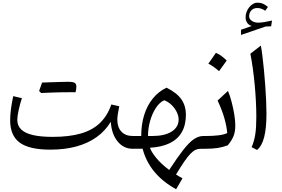

<svg xmlns="http://www.w3.org/2000/svg" viewBox="-20 -1084 2058 1399"><path d="M787.3 -196.7Q792.7 -108 836.5 -54Q880.3 0 946.9 0H947.3V-93.1H946.9Q894.9 -93.1 864.9 -124.7Q835 -156.2 835 -210.8Q835 -228 838.3 -251.5Q841.6 -275.1 848.9 -309.8L791.3 -322.8Q762.6 -240.2 708.3 -187.9Q654.1 -135.7 569.3 -111.2Q484.5 -86.7 363.4 -86.7Q276.2 -86.7 219.2 -100.1Q162.1 -113.5 134.1 -141Q106 -168.4 106 -210.4Q106 -235.4 115.6 -280.2Q125.1 -325 139.5 -368.7L76.3 -383.5Q54 -278.9 54 -207.7Q54 -95.9 123.8 -44.7Q193.6 6.4 346.4 6.4Q450.4 6.4 535.2 -16.4Q620 -39.3 683.5 -84.7Q747.1 -130.1 787.3 -196.7ZM479.6 -412Q495 -412 504.9 -412Q514.8 -411.9 520.8 -411.9Q526.8 -411.9 530.4 -411.9Q533.5 -422.2 534.9 -433.4Q536.3 -444.7 536.3 -453Q536.3 -473.2 524 -480.6Q511.7 -487.9 476.2 -487.9Q440.8 -477.3 405.4 -466Q370 -454.8 334.9 -443.5Q299.8 -432.3 265 -420.8Q269 -417.2 272.7 -413.5Q276.4 -409.8 280.2 -406.3Q311.7 -407.8 346.1 -409.2Q380.5 -410.6 414.6 -411.3Q448.6 -412 479.6 -412ZM280.2 -406.3Q313.1 -419.6 345.7 -432.9Q378.4 -446.1 411.1 -460.1Q443.7 -474 476.2 -487.9Q466.1 -487.9 445.6 -487.5Q425 -487.1 398.4 -486.1Q371.8 -485.2 342.7 -484.4Q313.6 -483.6 286.6 -482.3Q281.1 -467.2 275.8 -452.1Q270.5 -436.9 265 -420.8Q269 -417.2 272.7 -413.5Q276.4 -409.8 280.2 -406.3Z M1176.9 -353.5Q1206.1 -342.4 1229.7 -319.6Q1253.3 -296.7 1267.4 -268.6Q1281.6 -240.4 1281.6 -213.1Q1281.6 -158 1231.1 -125.6Q1180.7 -93.1 1090.7 -93.1H1058.3Q1058.6 -149.9 1074.3 -204.5Q1090 -259.1 1116.9 -299.4Q1143.9 -339.7 1176.9 -353.5ZM1193.4 -445.1Q1134.9 -417.2 1093.6 -366.3Q1052.2 -315.5 1030.6 -246.2Q1008.9 -176.8 1009.1 -93.1H947.3Q939.2 -93.1 935.2 -85.4Q931.2 -77.7 931.2 -60.6V-32.5Q931.2 -15.4 935.2 -7.7Q939.2 0 947.3 0Q967.1 0 984 -0.1Q1000.9 -0.2 1019.1 -0.3Q1044.1 94.4 1104.7 167.4Q1165.2 240.5 1263.3 294.9L1309.8 215.1Q1297 208.5 1284.1 201Q1271.3 193.6 1262.6 187.5Q1297.1 130.6 1322.1 94.1Q1347.2 57.5 1367.1 36.9Q1387 16.2 1404.5 8.1Q1422 0 1441.6 0H1462.5V-93.1H1462Q1425.5 -93.1 1390.8 -68.6Q1356.1 -44.2 1314 10Q1271.9 64.2 1212.6 154.4Q1152.8 109.2 1117.5 65.6Q1082.1 22.1 1072.8 -7.6Q1157.7 -12.3 1216.1 -40.5Q1274.4 -68.7 1304.5 -120.8Q1334.6 -172.9 1334.6 -249.4Q1334.6 -312.2 1302 -359.7Q1269.3 -407.3 1193.4 -445.1Z M1553.1 -699Q1539.2 -678.6 1525.8 -659.3Q1512.5 -640.1 1498.2 -620.3Q1519.1 -609 1538.9 -595.2Q1558.6 -581.4 1575.9 -565.4Q1590.6 -585.2 1604.4 -604.6Q1618.2 -624 1631.8 -643.1Q1610.5 -664.2 1591 -678Q1571.5 -691.8 1553.1 -699ZM1462.4 0H1475.1Q1526.8 0 1564.4 -5.5Q1602.1 -11.1 1639.8 -25.2Q1669.8 -62 1682.1 -93.5Q1694.5 -124.9 1694.5 -169.9Q1694.5 -203.9 1687.1 -249.9Q1679.7 -296 1667.5 -342Q1655.4 -388.1 1641.2 -421.7L1565.5 -351.3Q1598.1 -282 1614.9 -222.7Q1631.7 -163.4 1635.7 -114.7Q1613.4 -102.9 1571.8 -98Q1530.1 -93.1 1483.6 -93.1H1462.4Q1454.3 -93.1 1450.3 -85.4Q1446.3 -77.7 1446.3 -60.6V-32.5Q1446.3 -15.4 1450.3 -7.7Q1454.3 0 1462.4 0Z M1880.7 -752 1804.3 -692.5Q1813.7 -645.3 1821.8 -587.8Q1829.8 -530.3 1835.7 -468.5Q1841.5 -406.7 1844.6 -346.2Q1847.7 -285.7 1847.7 -231.8Q1847.7 -153.9 1839.9 -104.2Q1832.1 -54.5 1813.3 -11.6L1852.9 8.6Q1888 -19.4 1904.8 -84.4Q1921.6 -149.3 1921.6 -255.9Q1921.6 -297.6 1919.2 -350.7Q1916.7 -403.9 1912.7 -461.3Q1908.6 -518.8 1903.3 -573.8Q1897.9 -628.7 1892.2 -675.2Q1886.5 -721.6 1880.7 -752ZM1795.3 -965.9Q1795.3 -990.2 1810.9 -1007.9Q1826.5 -1025.6 1855.1 -1025.6Q1868.2 -1025.6 1882 -1021.3Q1895.8 -1016.9 1912.7 -1005.7L1932.4 -1033.4Q1908.9 -1052.5 1892.5 -1058.4Q1876.1 -1064.4 1855.8 -1064.4Q1839.1 -1064.4 1823.6 -1055.4Q1808 -1046.5 1795.8 -1031.1Q1783.5 -1015.8 1776.5 -997Q1769.5 -978.3 1769.5 -958.2Q1769.5 -935 1780.7 -918.3Q1791.8 -901.5 1814.3 -894.4L1736 -867.3V-829.4L1915.8 -890.9L1955.6 -892.1L1962.1 -934.2Q1931.8 -927.1 1905.5 -923Q1879.2 -918.9 1860.5 -918.9Q1834.6 -918.9 1814.9 -932Q1795.3 -945.1 1795.3 -965.9Z"/></svg>

Font: Pinar FD VF
Style: Regular
Weight: 300
Designer: Amin Abedi
Version: Version 2.000